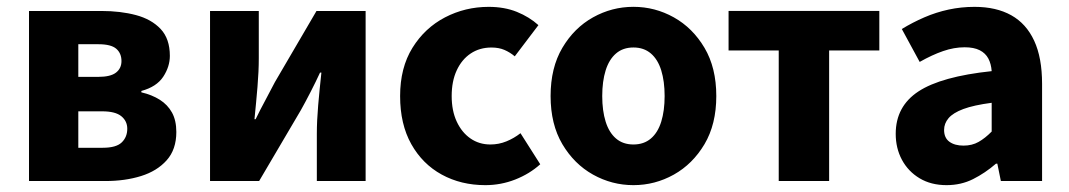

<svg xmlns="http://www.w3.org/2000/svg" viewBox="-20 -528 3118 560"><path d="M64.6 0V-496H275.4Q331.5 -496 376.5 -484Q421.5 -472 448.5 -443.5Q475.4 -414.9 475.4 -365.1Q475.4 -333.6 456.1 -304.2Q436.7 -274.8 392.3 -262.7V-258.7Q423 -251.6 446 -237.1Q469 -222.6 481.7 -199.6Q494.3 -176.6 494.3 -143.1Q494.3 -92 466.1 -60.5Q438 -29 391.3 -14.5Q344.6 0 287.6 0ZM208.4 -303.8H266.6Q302.4 -303.8 318.4 -316.3Q334.3 -328.7 334.3 -349.8Q334.3 -372.6 319.1 -385.8Q303.8 -399 267.4 -399H208.4ZM208.4 -97H279.6Q319 -97 335.1 -112.7Q351.2 -128.3 351.2 -152.5Q351.2 -174.8 333.9 -189Q316.6 -203.3 277.8 -203.3H208.4Z M592.6 0V-496H734.8V-358.4Q734.8 -320.1 731 -274.7Q727.2 -229.3 722.2 -180.3H725.6Q737.9 -206 754.3 -236.3Q770.6 -266.7 781.9 -288.7L903.1 -496H1046.4V0H904.1V-138.1Q904.1 -175.5 908 -220.9Q911.9 -266.2 917.4 -316.2H913.4Q901.5 -290.2 885.7 -259.5Q869.9 -228.8 857.6 -206.9L735.8 0Z M1395.5 12Q1324.7 12 1268.4 -18.8Q1212.2 -49.6 1179.6 -107.6Q1147 -165.7 1147 -247.8Q1147 -330.4 1182.9 -388.4Q1218.9 -446.5 1277.9 -477.3Q1336.9 -508 1405.3 -508Q1451.2 -508 1487.5 -493.4Q1523.8 -478.7 1550.4 -454.7L1481.4 -363.7Q1467.6 -375.3 1451.3 -382.4Q1435 -389.4 1413.5 -389.4Q1379 -389.4 1352.9 -372Q1326.8 -354.6 1312.1 -322.8Q1297.4 -291.1 1297.4 -247.8Q1297.4 -205 1312.2 -173.2Q1327 -141.5 1352.3 -124.1Q1377.6 -106.6 1410.4 -106.6Q1434.9 -106.6 1457.1 -115.7Q1479.2 -124.7 1498.1 -139.5L1555.7 -48.9Q1524.7 -20.9 1482.8 -4.4Q1440.9 12 1395.5 12Z M1827.5 12Q1764.8 12 1709.7 -18.7Q1654.6 -49.5 1620.2 -107.5Q1585.9 -165.6 1585.9 -247.9Q1585.9 -330.4 1620.2 -388.5Q1654.6 -446.7 1709.7 -477.4Q1764.8 -508.1 1827.5 -508.1Q1890.3 -508.1 1945.3 -477.4Q2000.3 -446.7 2034.8 -388.5Q2069.2 -330.4 2069.2 -247.9Q2069.2 -165.6 2034.8 -107.5Q2000.3 -49.5 1945.3 -18.7Q1890.3 12 1827.5 12ZM1827.5 -106.6Q1857.9 -106.6 1878.3 -123.9Q1898.7 -141.2 1908.6 -173.1Q1918.5 -205 1918.5 -247.9Q1918.5 -290.8 1908.6 -322.8Q1898.7 -354.7 1878.3 -372.1Q1857.9 -389.5 1827.5 -389.5Q1797.1 -389.5 1776.8 -372.1Q1756.5 -354.7 1746.5 -322.8Q1736.5 -290.8 1736.5 -247.9Q1736.5 -205 1746.5 -173.1Q1756.5 -141.2 1776.8 -123.9Q1797.1 -106.6 1827.5 -106.6Z M2251.3 0V-380.8H2105V-496.1H2544.7V-380.8H2398.3V0Z M2740.8 12Q2695.5 12 2662.2 -8Q2629 -27.9 2610.7 -61.8Q2592.5 -95.7 2592.5 -137.6Q2592.5 -217.8 2658.9 -261.4Q2725.4 -305 2872.4 -320.5Q2870.9 -341.6 2862.7 -357.2Q2854.4 -372.9 2837.5 -381.5Q2820.5 -390.1 2793.6 -390.1Q2762.7 -390.1 2730.7 -379Q2698.7 -368 2662.4 -347.4L2610.3 -443.4Q2641.8 -462.6 2676 -477.4Q2710.2 -492.2 2746.8 -500.1Q2783.4 -508 2822.4 -508Q2885.6 -508 2929.5 -483.5Q2973.3 -459 2996.3 -409.3Q3019.4 -359.6 3019.4 -283.3V0H2899.2L2888.9 -50.6H2884.9Q2853.2 -23.2 2818.1 -5.6Q2783.1 12 2740.8 12ZM2790.2 -103.3Q2815.2 -103.3 2834.2 -114.1Q2853.3 -124.9 2872.4 -144.3V-228.2Q2820 -221.3 2789.7 -210Q2759.4 -198.6 2746.5 -183.2Q2733.6 -167.8 2733.6 -149Q2733.6 -125.8 2749.2 -114.5Q2764.7 -103.3 2790.2 -103.3Z"/></svg>

Font: Source Sans 3 VF
Style: Regular
Weight: 200
Designer: Paul D. Hunt
Foundry: Adobe
Version: Version 3.046;hotconv 1.0.118;makeotfexe 2.5.65603